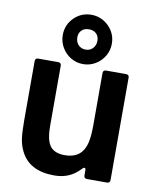

<svg xmlns="http://www.w3.org/2000/svg" viewBox="-91 -897 789 978"><g transform="rotate(10 303.0 -408.5)"><path d="M82 -82Q68 -110 63 -143.5Q58 -177 58 -238V-545Q58 -561 74 -561H177Q193 -561 193 -545V-237Q193 -194 199.5 -167.5Q206 -141 220 -125Q244 -100 291 -100Q349 -100 377 -134Q394 -154 401.5 -187Q409 -220 409 -276V-545Q409 -561 425 -561H528Q544 -561 544 -545V-16Q544 0 528 0H425Q409 0 409 -16V-42Q409 -54 402 -54Q397 -54 391 -47Q363 -17 330.5 -3Q298 11 257 11Q127 11 82 -82ZM176 -701Q176 -754 213 -791Q250 -828 303 -828Q337 -828 366 -811Q395 -794 412.5 -765Q430 -736 430 -701Q430 -666 413 -637Q396 -608 367 -590.5Q338 -573 303 -573Q268 -573 239 -590.5Q210 -608 193 -637.5Q176 -667 176 -701ZM355 -703Q355 -725 341 -739Q327 -753 303 -753Q279 -753 265 -739Q251 -725 251 -703Q251 -679 265.5 -663.5Q280 -648 303 -648Q326 -648 340.5 -663.5Q355 -679 355 -703Z"/></g></svg>

Font: Open Sauce Two
Style: Bold
Weight: 700
Designer: Alfredo Marco Pradil
Foundry: Creative Sauce Fz LLC
Version: Version 1.477